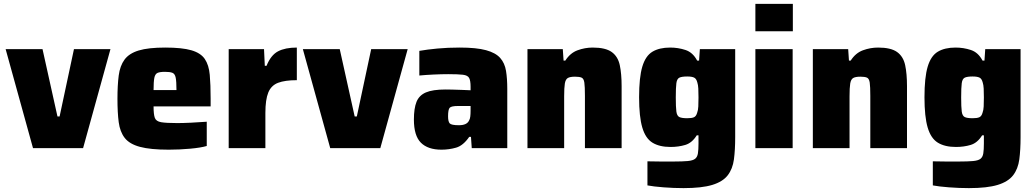

<svg xmlns="http://www.w3.org/2000/svg" viewBox="-20 -763 5329 989"><path d="M150 0 9 -510H199L276 -163H287L361 -510H549L408 0Z M849 8Q755 8 701 -6.5Q647 -21 622.5 -52.5Q598 -84 591.5 -133.5Q585 -183 585 -254Q585 -324 591.5 -374Q598 -424 621.5 -456Q645 -488 694.5 -503Q744 -518 831 -518Q918 -518 966 -504Q1014 -490 1035 -459Q1056 -428 1060.5 -377.5Q1065 -327 1065 -254V-215H771Q771 -174 777.5 -156Q784 -138 810 -133.5Q836 -129 894 -129Q921 -129 963.5 -131Q1006 -133 1045 -136V-11Q1014 -2 959 3Q904 8 849 8ZM771 -299H889Q889 -343 885 -363Q881 -383 868 -388Q855 -393 830 -393Q804 -393 791.5 -387.5Q779 -382 775 -362Q771 -342 771 -299Z M1158 0V-510H1340L1344 -424H1353Q1375 -479 1412 -498.5Q1449 -518 1509 -518V-350Q1448 -350 1412.5 -336.5Q1377 -323 1362 -286.5Q1347 -250 1347 -181V0Z M1681 0 1540 -510H1730L1807 -163H1818L1892 -510H2080L1939 0Z M2254 8Q2184 8 2148 -28Q2112 -64 2112 -147Q2112 -205 2125.5 -238.5Q2139 -272 2174 -287Q2209 -302 2275 -302Q2287 -302 2309.5 -301.5Q2332 -301 2357.5 -300Q2383 -299 2404 -298V-316Q2404 -348 2396.5 -361.5Q2389 -375 2364.5 -378Q2340 -381 2289 -381Q2254 -381 2212.5 -379Q2171 -377 2140 -374V-501Q2180 -508 2233 -513Q2286 -518 2348 -518Q2434 -518 2483.5 -504.5Q2533 -491 2556.5 -464.5Q2580 -438 2586.5 -398Q2593 -358 2593 -305V0H2410L2406 -58H2397Q2366 -13 2329.5 -2.5Q2293 8 2254 8ZM2344 -118Q2385 -118 2396 -142Q2401 -150 2402.5 -163Q2404 -176 2404 -193V-217H2339Q2305 -217 2296.5 -208Q2288 -199 2288 -164Q2288 -137 2296.5 -127.5Q2305 -118 2344 -118Z M2697 0V-510H2879L2883 -451H2892Q2917 -490 2955 -504Q2993 -518 3033 -518Q3099 -518 3131 -495Q3163 -472 3172.5 -427.5Q3182 -383 3182 -319V0H2993V-269Q2993 -317 2990 -337.5Q2987 -358 2976 -363Q2965 -368 2942 -368Q2916 -368 2904.5 -361Q2893 -354 2889.5 -332.5Q2886 -311 2886 -267V0Z M3501 206Q3451 206 3398.5 202Q3346 198 3315 192V68Q3347 69 3382 69Q3417 69 3450 69Q3496 69 3522.5 66.5Q3549 64 3560.5 55Q3572 46 3575 27Q3578 8 3578 -24V-66H3569Q3545 -27 3510 -16.5Q3475 -6 3434 -6Q3377 -6 3341 -28Q3305 -50 3288.5 -106Q3272 -162 3272 -262Q3272 -364 3288.5 -419.5Q3305 -475 3340.5 -496.5Q3376 -518 3432 -518Q3473 -518 3511 -505.5Q3549 -493 3571 -451H3581L3585 -510H3767V-57Q3767 9 3760.5 58Q3754 107 3728.5 140Q3703 173 3649 189.5Q3595 206 3501 206ZM3520 -154Q3543 -154 3554.5 -159Q3566 -164 3571 -182Q3576 -195 3577 -214.5Q3578 -234 3578 -261Q3578 -288 3577 -307Q3576 -326 3572 -338Q3567 -358 3555 -363.5Q3543 -369 3520 -369Q3492 -369 3479.5 -363Q3467 -357 3464 -334.5Q3461 -312 3461 -261Q3461 -211 3464 -188.5Q3467 -166 3479.5 -160Q3492 -154 3520 -154Z M3871 -602V-743H4064V-602ZM3871 0V-510H4063V0Z M4167 0V-510H4349L4353 -451H4362Q4387 -490 4425 -504Q4463 -518 4503 -518Q4569 -518 4601 -495Q4633 -472 4642.5 -427.5Q4652 -383 4652 -319V0H4463V-269Q4463 -317 4460 -337.5Q4457 -358 4446 -363Q4435 -368 4412 -368Q4386 -368 4374.5 -361Q4363 -354 4359.5 -332.5Q4356 -311 4356 -267V0Z M4971 206Q4921 206 4868.5 202Q4816 198 4785 192V68Q4817 69 4852 69Q4887 69 4920 69Q4966 69 4992.5 66.5Q5019 64 5030.5 55Q5042 46 5045 27Q5048 8 5048 -24V-66H5039Q5015 -27 4980 -16.5Q4945 -6 4904 -6Q4847 -6 4811 -28Q4775 -50 4758.5 -106Q4742 -162 4742 -262Q4742 -364 4758.5 -419.5Q4775 -475 4810.5 -496.5Q4846 -518 4902 -518Q4943 -518 4981 -505.5Q5019 -493 5041 -451H5051L5055 -510H5237V-57Q5237 9 5230.5 58Q5224 107 5198.5 140Q5173 173 5119 189.5Q5065 206 4971 206ZM4990 -154Q5013 -154 5024.5 -159Q5036 -164 5041 -182Q5046 -195 5047 -214.5Q5048 -234 5048 -261Q5048 -288 5047 -307Q5046 -326 5042 -338Q5037 -358 5025 -363.5Q5013 -369 4990 -369Q4962 -369 4949.5 -363Q4937 -357 4934 -334.5Q4931 -312 4931 -261Q4931 -211 4934 -188.5Q4937 -166 4949.5 -160Q4962 -154 4990 -154Z"/></svg>

Font: Saira ExtraBold
Style: Regular
Weight: 800
Designer: Hector Gatti with collaboration of the Omnibus-Type team
Foundry: Omnibus-Type
Version: Version 1.100; ttfautohint (v1.8.3)